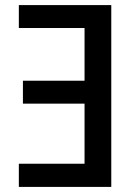

<svg xmlns="http://www.w3.org/2000/svg" viewBox="-20 -734 543 754"><path d="M54 0H417V-714H54V-624H312V-417H70V-327H312V-91H54Z"/></svg>

Font: Noto Sans SemiCondensed Medium
Style: Regular
Weight: 500
Width: 4
Designer: Monotype Design Team
Foundry: Monotype Imaging Inc.
Version: Version 2.013